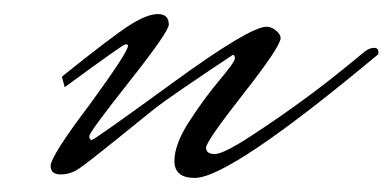

<svg xmlns="http://www.w3.org/2000/svg" viewBox="-20 -240 558 273"><path d="M518 -163Q307 13 257 13Q228 13 228 -11Q228 -35 249.5 -68Q271 -101 292.5 -126.5Q314 -152 314 -157Q314 -162 311 -162Q218 -100 200.5 -86Q183 -72 143.5 -40Q104 -8 92 0Q80 8 66 8Q52 8 52 -4Q52 -18 108 -92Q162 -166 162 -175Q162 -177 158.5 -177Q155 -177 72 -116L68 -131Q139 -188 164 -204Q189 -220 204.5 -220Q220 -220 220 -205Q220 -195 163.5 -123.5Q107 -52 107 -46.5Q107 -41 110.5 -41Q114 -41 224.5 -121.5Q335 -202 359 -202Q366 -202 372.5 -196.5Q379 -191 379 -186Q379 -174 326 -106.5Q273 -39 273 -30Q273 -21 285.5 -21Q298 -21 339 -48Q414 -97 477 -149L499 -167Q506 -172 512 -172Q518 -172 518 -166Z"/></svg>

Font: Mrs Saint Delafield
Style: Regular
Weight: 400
Designer: Alejandro Paul
Foundry: Alejandro Paul
Version: Version 1.001